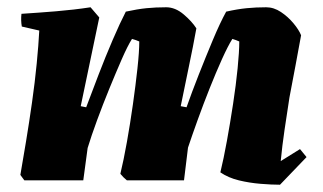

<svg xmlns="http://www.w3.org/2000/svg" viewBox="-20 -496 889 528"><path d="M750 12Q727 12 696.5 9.5Q666 7 637 0Q608 -7 586 -22Q595 -59 604 -108.5Q613 -158 621 -210.5Q629 -263 633.5 -308.5Q638 -354 638 -382Q629 -386 619 -389Q607 -370 590.5 -333.5Q574 -297 556.5 -253Q539 -209 523.5 -166Q508 -123 497 -90L486 0H329Q319 -8 311 -18Q320 -55 329 -105.5Q338 -156 345.5 -209Q353 -262 358 -308Q363 -354 363 -382Q354 -386 343 -389Q331 -370 315 -333.5Q299 -297 281 -253Q263 -209 247 -165.5Q231 -122 221 -89L209 0H47L36 -15Q43 -55 51.5 -106.5Q60 -158 68 -214Q76 -270 81 -321.5Q86 -373 88 -412L40 -423Q37 -440 39 -458Q86 -461 134.5 -465Q183 -469 229 -476L253 -448L202 -204L217 -201Q232 -241 251 -290.5Q270 -340 290 -386.5Q310 -433 326 -464Q358 -471 383 -473.5Q408 -476 437 -476Q462 -476 485 -456.5Q508 -437 520 -418Q511 -368 499.5 -313.5Q488 -259 477 -204L493 -201Q507 -241 526.5 -290.5Q546 -340 565.5 -386.5Q585 -433 602 -464Q633 -471 658.5 -473.5Q684 -476 712 -476Q733 -476 752.5 -463Q772 -450 787 -432Q802 -414 808 -399Q801 -359 792.5 -315Q784 -271 776 -228Q769 -183 762.5 -139Q756 -95 752 -53L805 -86L823 -64Z"/></svg>

Font: Albura ExtraBold
Style: Italic
Weight: 758
Italic angle: -7°
Designer: Mercedes Jáuregui
Foundry: Omnibus-Type Team
Version: Version 1.000; ttfautohint (v1.8.3)